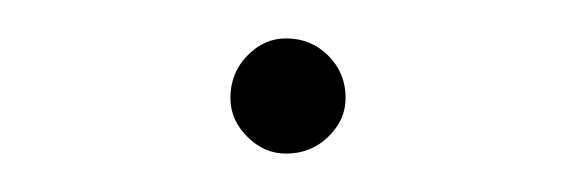

<svg xmlns="http://www.w3.org/2000/svg" viewBox="-20 -346 300 100"><path d="M100 -295Q100 -308 108.8 -317Q117.5 -326 129 -326Q142 -326 151 -317Q160 -308 160 -295Q160 -283.5 151 -274.8Q142 -266 129 -266Q117.5 -266 108.8 -274.8Q100 -283.5 100 -295Z"/></svg>

Font: Lato TR Hairline
Style: Regular
Weight: 250
Designer: Lukasz Dziedzic
Foundry: Lukasz Dziedzic
Version: Version 1.104 2013